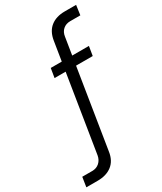

<svg xmlns="http://www.w3.org/2000/svg" viewBox="-284 -813 929 1098"><g transform="rotate(-30 180.5 -263.5)"><path d="M100 -429 110 -490H362L352 -429ZM-55 203 -45 139H21Q49 139 68 122Q87 105 92 77L203 -616Q212 -673 248 -701.5Q284 -730 341 -730H416L407 -666H340Q312 -666 293 -649.5Q274 -633 270 -604L159 90Q151 146 114.5 174.5Q78 203 20 203Z"/></g></svg>

Font: MuseoModerno Thin Light
Style: Italic
Weight: 300
Italic angle: -9°
Version: Version 1.003